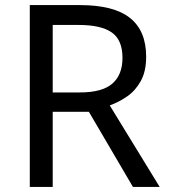

<svg xmlns="http://www.w3.org/2000/svg" viewBox="-20 -734 662 754"><path d="M294 -714Q427 -714 490.5 -663.5Q554 -613 554 -511Q554 -454 533 -416Q512 -378 479.5 -355.5Q447 -333 411 -320L607 0H502L329 -295H187V0H97V-714ZM289 -636H187V-371H294Q381 -371 421 -405.5Q461 -440 461 -507Q461 -577 419 -606.5Q377 -636 289 -636Z"/></svg>

Font: Noto Sans Gothic
Style: Regular
Weight: 400
Designer: Monotype Design Team
Foundry: Monotype Imaging Inc.
Version: Version 2.001; ttfautohint (v1.8.4.7-5d5b)